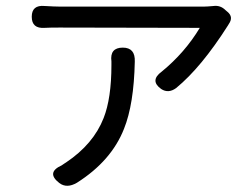

<svg xmlns="http://www.w3.org/2000/svg" viewBox="-20 -559 836 641"><path d="M178 52Q133 17 186 -7Q189 -9 194 -12.5Q199 -16 201 -17Q292 -78 326 -165Q352 -231 352 -342Q352 -348 352 -354Q346 -400 390 -400Q432 -400 430 -353Q427 -211 394 -129Q352 -22 237 51Q203 71 178 52ZM518 -262Q479 -290 520 -320Q597 -383 647 -466L178 -467Q146 -467 129 -466Q86 -463 86 -503Q86 -543 129 -539Q163 -537 178 -537H420H662Q671 -537 693 -539Q716 -542 733 -525L740 -519Q760 -502 744 -479Q742 -475 741 -474Q652 -334 568 -265Q542 -246 518 -262Z"/></svg>

Font: GenSenRounded TW R
Style: Regular
Weight: 400
Version: Version 1.501;PS 1;hotconv 16.6.51;makeotf.lib2.5.65220